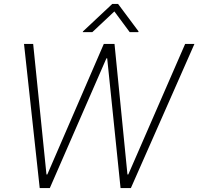

<svg xmlns="http://www.w3.org/2000/svg" viewBox="-20 -949 1001 969"><path d="M147.4 -727.3 214.5 -68.5H218.8L503.9 -727.3H557.9L623.2 -68.5H627.5L914.4 -727.3H961.3L640.6 0H588.4L521 -654.5H517L231.5 0H180.4L101.2 -727.3ZM397.7 -786.9 398.8 -790.5 546.5 -929H576L679.3 -790.5L677.9 -786.9H634.6L557.2 -891.3L446 -786.9Z"/></svg>

Font: Inter P Extra Light
Style: Italic
Weight: 200
Italic angle: 9.39999°
Designer: Rasmus Andersson
Foundry: rsms
Version: Version 3.018;git-588b23468